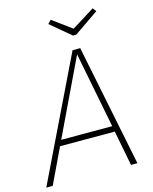

<svg xmlns="http://www.w3.org/2000/svg" viewBox="-141 -957 827 1040"><g transform="rotate(-15 273.0 -436.5)"><path d="M424 -197H117L23 0H-13L317 -682H360L498 0H462ZM418 -229 335 -654 132 -229ZM496 -853 358 -758H340L227 -853L245 -872L353 -793L481 -873Z"/></g></svg>

Font: FiraGO UltraLight
Style: Italic
Weight: 200
Italic angle: -8°
Designer: bBox Type GmbH
Foundry: bBox Type GmbH
Version: Version 1.001